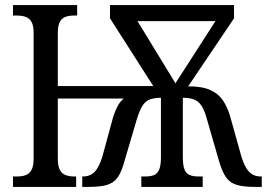

<svg xmlns="http://www.w3.org/2000/svg" viewBox="-20 -734 1048 754"><path d="M31 0V-41H48Q67 -41 81.5 -46.5Q96 -52 104 -67Q112 -82 112 -112V-605Q112 -634 103.5 -648.5Q95 -663 80 -668Q65 -673 45 -673H31V-714H283V-673H270Q252 -673 237.5 -668Q223 -663 215 -648Q207 -633 207 -603V-396H582L412 -662V-714H899V-662L719 -395Q775 -395 807 -380Q839 -365 856 -339Q873 -313 883 -280L928 -119Q941 -77 958.5 -59Q976 -41 1004 -41H1008V0H980Q936 0 909.5 -8Q883 -16 867.5 -38Q852 -60 840 -102L792 -268Q783 -301 771.5 -318.5Q760 -336 742.5 -343Q725 -350 698 -350V-118Q698 -85 704.5 -68.5Q711 -52 725 -46.5Q739 -41 759 -41H776V0H535V-41H551Q572 -41 585 -46.5Q598 -52 605 -68Q612 -84 612 -117V-350Q585 -350 567.5 -343Q550 -336 539 -318Q528 -300 518 -268L469 -102Q458 -60 442.5 -38Q427 -16 400.5 -8Q374 0 330 0H303V-41H306Q334 -41 351.5 -59Q369 -77 382 -119L425 -277Q432 -298 441.5 -316.5Q451 -335 466 -347H207V-112Q207 -82 215 -67Q223 -52 237.5 -46.5Q252 -41 270 -41H279V0ZM669 -407 826 -651H520Z"/></svg>

Font: Noto Serif Condensed
Style: Regular
Weight: 400
Width: 3
Designer: Monotype Design Team
Foundry: Monotype Imaging Inc.
Version: Version 2.015